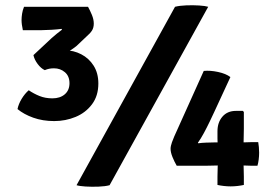

<svg xmlns="http://www.w3.org/2000/svg" viewBox="-20 -709 1048 735"><path d="M246 -390.5Q246 -417.5 228.5 -432.5Q211 -447.5 186.5 -447.5Q177 -447.5 168.2 -445.8Q159.5 -444 151.5 -440.5Q137 -447 124.2 -464Q111.5 -481 108 -498Q139.5 -506.5 170.2 -511.5Q201 -516.5 228 -516.5Q261.5 -516.5 291 -501.2Q320.5 -486 338.5 -457.5Q356.5 -429 356.5 -389.5Q356.5 -342 332.2 -309.8Q308 -277.5 269.5 -261.5Q231 -245.5 187.5 -245.5Q143.5 -245.5 107.2 -258.5Q71 -271.5 47 -291.5Q51 -311 63 -330.8Q75 -350.5 90 -363.5Q109 -350.5 131.2 -341.5Q153.5 -332.5 180.5 -332.5Q210 -332.5 228 -348Q246 -363.5 246 -390.5ZM273.5 -533.5Q257.5 -520 227.8 -503.2Q198 -486.5 166.5 -477L108 -498L177.5 -563Q186.5 -571 197.5 -580Q208.5 -589 217.5 -595.5L215.5 -598.5Q202 -596.5 177.8 -595Q153.5 -593.5 139.5 -593.5H67.5Q65 -604.5 63.8 -614.2Q62.5 -624 62.5 -632Q62.5 -643 64.5 -656.2Q66.5 -669.5 72 -683H317Q324.5 -669.5 331.8 -652Q339 -634.5 339 -619Q339 -603 332.2 -592.2Q325.5 -581.5 312.5 -570.5ZM650 -683Q667.5 -687.5 693.2 -688.5Q719 -689.5 742.5 -688Q766 -686.5 777 -683L399.5 0Q383 4.5 357 5.5Q331 6.5 307.5 5Q284 3.5 273 0ZM656.5 -74.5Q647.5 -90 640.2 -108Q633 -126 633 -139.5Q633 -149.5 638.2 -164.2Q643.5 -179 647 -186.5L760 -437.5Q784.5 -440 814.8 -433.5Q845 -427 862 -414L800 -280Q793.5 -266 783 -244Q772.5 -222 760.5 -199.8Q748.5 -177.5 737.5 -162.5L739 -160.5Q753 -162.5 769.2 -163Q785.5 -163.5 799.8 -163.8Q814 -164 820 -164H913Q920.5 -164 929.5 -164.5Q938.5 -165 946.5 -165H968.5Q970 -156.5 971 -145.8Q972 -135 972 -124.5Q972 -111 970.2 -97.5Q968.5 -84 965.5 -74.5H943.5Q937 -74.5 927.8 -75Q918.5 -75.5 912.5 -75.5H813.5Q805 -75.5 791.5 -75Q778 -74.5 766.5 -74.5ZM812.5 -32.5Q812.5 -45 813 -55.2Q813.5 -65.5 813.5 -75.5V-147.5Q813.5 -153.5 813 -163.5Q812.5 -173.5 812.5 -179.5V-206.5Q812.5 -240.5 831.5 -262.5Q850.5 -284.5 883 -284.5H909.5L913.5 -280.5V-217Q913.5 -203.5 913 -189.8Q912.5 -176 912.5 -164V-75.5Q912.5 -65.5 913 -55.2Q913.5 -45 913.5 -32.5V-1Q902 1.5 888.8 3Q875.5 4.5 863 4.5Q850.5 4.5 837.2 3Q824 1.5 812.5 -1Z"/></svg>

Font: Signika SemiBold
Style: Regular
Weight: 600
Designer: Anna Giedry
Foundry: Anna Giedry
Version: Version 2.001